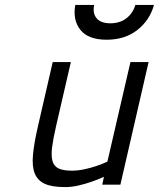

<svg xmlns="http://www.w3.org/2000/svg" viewBox="-20 -753 648 783"><path d="M586 -500 471 0H397L404 -32Q378 -20 351 -11Q328 -3 300 3.5Q272 10 246 10Q193 10 163.5 -3Q134 -16 122 -45Q110 -74 114.5 -122Q119 -170 135 -239L195 -500H269L209 -240Q197 -188 192.5 -153Q188 -118 194 -96.5Q200 -75 219 -66Q238 -57 273 -57Q298 -57 323.5 -62.5Q349 -68 370 -75Q395 -83 418 -94L512 -500ZM364 -733Q357 -699 374 -678.5Q391 -658 430 -658Q469 -658 495.5 -678.5Q522 -699 532 -733H608Q591 -671 540.5 -631Q490 -591 415 -591Q340 -591 308 -631Q276 -671 287 -733Z"/></svg>

Font: Panefresco 400wt
Style: Italic
Weight: 400
Foundry: Campivisivi & Chank Co
Version: Version 1.001